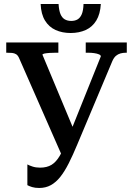

<svg xmlns="http://www.w3.org/2000/svg" viewBox="-20 -921 660 954"><path d="M364 -203Q342 -150 321.5 -109.5Q301 -69 279.5 -42Q258 -15 232.5 -1Q207 13 175 13Q154 13 139.5 8.5Q125 4 116 -1V-104Q125 -99 141.5 -93.5Q158 -88 179 -88Q213 -88 236 -102Q259 -116 277 -147Q295 -178 316 -230L481 -641Q481 -647 471.5 -651Q462 -655 448 -657Q434 -659 419 -659H406V-710H610V-659H605Q591 -659 578.5 -655.5Q566 -652 556 -643.5Q546 -635 538 -617ZM356 -254 292 -138 75 -632Q69 -646 60 -651.5Q51 -657 40 -658Q29 -659 15 -659H11V-710H270V-659H255Q240 -659 225.5 -658Q211 -657 201 -655Q191 -653 191 -649ZM331 -757Q289 -757 256 -772Q223 -787 203.5 -819Q184 -851 182 -901H271Q273 -869 280.5 -851Q288 -833 301.5 -825Q315 -817 334 -817Q353 -817 366 -825Q379 -833 386.5 -851Q394 -869 395 -901H481Q478 -851 458.5 -819Q439 -787 406 -772Q373 -757 331 -757Z"/></svg>

Font: Roboto Serif 28pt Condensed Medium
Style: Regular
Weight: 500
Width: 3
Designer: Greg Gazdowicz
Foundry: Commercial Type
Version: Version 1.008